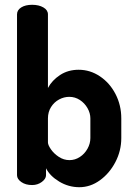

<svg xmlns="http://www.w3.org/2000/svg" viewBox="-20 -772 559 801"><path d="M180 -712V-405Q197 -437 230.5 -459Q264 -481 308 -481Q356 -481 397 -453.5Q438 -426 462 -379.5Q486 -333 486 -278V-196Q486 -143 461.5 -96Q437 -49 397 -20Q357 9 311 9Q266 9 227 -14.5Q188 -38 172 -70V-41Q172 -26 154.5 -13Q137 0 114 0Q87 0 69 -12.5Q51 -25 51 -41V-712Q51 -730 68.5 -741Q86 -752 114 -752Q142 -752 161 -741Q180 -730 180 -712ZM269 -368Q247 -368 226.5 -357Q206 -346 193 -325.5Q180 -305 180 -278V-178Q180 -167 192.5 -149Q205 -131 225.5 -117.5Q246 -104 270 -104Q293 -104 313 -117Q333 -130 345 -151.5Q357 -173 357 -196V-278Q357 -300 345 -321Q333 -342 313 -355Q293 -368 269 -368Z"/></svg>

Font: Dosis
Style: Regular
Weight: 400
Designer: Edgar Tolentino, Pablo Impallari, Igino Marini
Foundry: Edgar Tolentino, Pablo Impallari, Igino Marini
Version: Version 1.007;Glyphs 3.1.1 (3134)